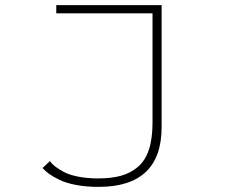

<svg xmlns="http://www.w3.org/2000/svg" viewBox="-20 -720 890 749"><path d="M610.5 -700V-224.5Q610.5 9 364.5 9Q317.5 9 278.2 1.8Q239 -5.5 213.5 -17.8Q188 -30 172.2 -41.2Q156.5 -52.5 146 -64.5L174.5 -91.5Q182.5 -80.5 195.2 -70.5Q208 -60.5 229.5 -49Q251 -37.5 285.5 -30.8Q320 -24 362.5 -24Q414 -24 451.5 -34.2Q489 -44.5 517.8 -68.8Q546.5 -93 560.8 -136Q575 -179 575 -241.5V-668H199.5V-700Z"/></svg>

Font: League Mono Wide Thin
Style: Regular
Weight: 100
Width: 8
Designer: Tyler Finck
Foundry: The League of Moveable Type / Tyler Finck
Version: Version 2.210